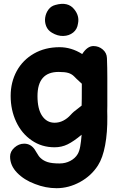

<svg xmlns="http://www.w3.org/2000/svg" viewBox="-20 -782 607 1009"><path d="M277 207Q341 207 400.5 174.5Q460 142 495 87Q520 48 532.5 -19Q545 -86 544 -170Q543 -198 544 -226Q544 -254 544 -282Q544 -303 544 -326.5Q544 -350 544 -375Q544 -426 542 -477Q541 -504 520 -522Q499 -540 471 -540Q439 -540 412 -498Q355 -534 293 -534Q217 -534 158.5 -500.5Q100 -467 68 -409Q36 -350 36 -278Q36 -204 65 -142Q94 -80 147 -44Q199 -8 267 -8Q304 -8 335.5 -23.5Q367 -39 409 -74Q406 -37 401.5 -12Q397 13 388 28Q375 50 349.5 63.5Q324 77 293 77Q253 77 231 70Q209 63 195 50Q184 41 173 21Q163 5 162 3Q141 -27 107 -27Q79 -27 56 -6.5Q33 14 33 41Q33 88 70 126Q107 164 164 185Q220 207 277 207ZM267 -137Q226 -137 201.5 -173Q177 -209 177 -277Q177 -404 288 -404Q322 -404 339.5 -398.5Q357 -393 369 -381Q375 -374 410 -342Q410 -244 409 -227L390 -212Q366 -195 351 -178Q334 -159 312.5 -148Q291 -137 267 -137ZM390 -659Q398 -698 371 -732Q338 -775 271 -756Q248 -750 234.5 -731.5Q221 -713 217.5 -690Q214 -667 222.5 -645Q231 -623 253 -610Q283 -592 313 -593Q343 -594 364.5 -611Q386 -628 390 -659Z"/></svg>

Font: Balsamiq Sans
Style: Bold
Weight: 700
Designer: Michael Angeles
Foundry: Balsamiq SRL
Version: Version 1.020; ttfautohint (v1.8.4.7-5d5b);gftools[0.9.26]